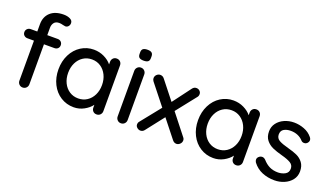

<svg xmlns="http://www.w3.org/2000/svg" viewBox="-69 -1221 2946 1715"><g transform="rotate(20 1404.0 -364.0)"><path d="M231 -585V-515H330Q350 -515 362.5 -502.5Q375 -490 375 -471Q375 -452 362.5 -440Q350 -428 330 -428H231V-48Q231 -28 217.5 -14Q204 0 183 0Q163 0 149.5 -14Q136 -28 136 -48V-428H74Q55 -428 42 -440Q29 -452 29 -471Q29 -490 42 -502.5Q55 -515 74 -515H136V-585Q136 -655 181 -696.5Q226 -738 308 -738Q342 -738 368 -725.5Q394 -713 394 -688Q394 -669 382.5 -656.5Q371 -644 355 -644Q351 -644 333 -648Q311 -654 295 -654Q262 -654 246.5 -634Q231 -614 231 -585Z M934 -482V-48Q934 -28 920.5 -14Q907 0 886 0Q865 0 852 -13.5Q839 -27 839 -48V-74Q813 -39 768 -14.5Q723 10 671 10Q603 10 547.5 -25Q492 -60 460.5 -122.5Q429 -185 429 -263Q429 -341 460.5 -403.5Q492 -466 547 -501Q602 -536 668 -536Q721 -536 766.5 -514Q812 -492 839 -458V-482Q839 -503 852 -517Q865 -531 886 -531Q907 -531 920.5 -517.5Q934 -504 934 -482ZM843 -263Q843 -315 822.5 -357Q802 -399 765.5 -423.5Q729 -448 682 -448Q635 -448 598.5 -424Q562 -400 541.5 -358Q521 -316 521 -263Q521 -210 541.5 -168Q562 -126 598.5 -102Q635 -78 682 -78Q729 -78 765.5 -102Q802 -126 822.5 -168Q843 -210 843 -263Z M1117 0Q1097 0 1083.5 -14Q1070 -28 1070 -48V-481Q1070 -501 1083.5 -515Q1097 -529 1117 -529Q1138 -529 1151.5 -515Q1165 -501 1165 -481V-48Q1165 -28 1151.5 -14Q1138 0 1117 0ZM1063 -639V-655Q1063 -679 1076.5 -689Q1090 -699 1118 -699Q1146 -699 1158.5 -688.5Q1171 -678 1171 -655V-639Q1171 -615 1158 -605Q1145 -595 1117 -595Q1088 -595 1075.5 -605.5Q1063 -616 1063 -639Z M1694 -46Q1694 -26 1679 -11.5Q1664 3 1646 3Q1623 3 1607 -18L1473 -187L1341 -18Q1334 -8 1324 -3Q1314 2 1303 2Q1286 2 1271.5 -10.5Q1257 -23 1257 -40Q1257 -58 1268 -70L1418 -257L1264 -451Q1254 -464 1254 -479Q1254 -499 1268.5 -513Q1283 -527 1302 -527Q1326 -527 1341 -507L1478 -334L1607 -506Q1622 -527 1645 -527Q1664 -527 1677 -514.5Q1690 -502 1690 -485Q1690 -466 1679 -454L1531 -267L1683 -74Q1694 -62 1694 -46Z M2261 -482V-48Q2261 -28 2247.5 -14Q2234 0 2213 0Q2192 0 2179 -13.5Q2166 -27 2166 -48V-74Q2140 -39 2095 -14.5Q2050 10 1998 10Q1930 10 1874.5 -25Q1819 -60 1787.5 -122.5Q1756 -185 1756 -263Q1756 -341 1787.5 -403.5Q1819 -466 1874 -501Q1929 -536 1995 -536Q2048 -536 2093.5 -514Q2139 -492 2166 -458V-482Q2166 -503 2179 -517Q2192 -531 2213 -531Q2234 -531 2247.5 -517.5Q2261 -504 2261 -482ZM2170 -263Q2170 -315 2149.5 -357Q2129 -399 2092.5 -423.5Q2056 -448 2009 -448Q1962 -448 1925.5 -424Q1889 -400 1868.5 -358Q1848 -316 1848 -263Q1848 -210 1868.5 -168Q1889 -126 1925.5 -102Q1962 -78 2009 -78Q2056 -78 2092.5 -102Q2129 -126 2149.5 -168Q2170 -210 2170 -263Z M2363 -109Q2363 -129 2384 -143Q2394 -150 2407 -150Q2425 -150 2440 -135Q2470 -101 2504.5 -84Q2539 -67 2587 -67Q2625 -68 2654 -84.5Q2683 -101 2683 -138Q2683 -172 2653.5 -190Q2624 -208 2567 -223Q2511 -238 2474 -254.5Q2437 -271 2411.5 -302.5Q2386 -334 2386 -385Q2386 -430 2411.5 -464Q2437 -498 2479.5 -517Q2522 -536 2572 -536Q2620 -536 2667.5 -518Q2715 -500 2745 -463Q2757 -449 2757 -434Q2757 -418 2741 -403Q2731 -394 2716 -394Q2698 -394 2687 -406Q2666 -430 2635.5 -443Q2605 -456 2568 -456Q2530 -456 2503.5 -440.5Q2477 -425 2477 -388Q2478 -353 2507.5 -336Q2537 -319 2598 -303Q2651 -289 2686 -273Q2721 -257 2745 -225.5Q2769 -194 2769 -143Q2769 -96 2742 -61.5Q2715 -27 2671.5 -8.5Q2628 10 2579 10Q2516 10 2462.5 -12Q2409 -34 2372 -82Q2363 -96 2363 -109Z"/></g></svg>

Font: Quicksand Medium
Style: Regular
Weight: 500
Designer: Andrew Paglinawan
Foundry: Andrew Paglinawan
Version: Version 3.000